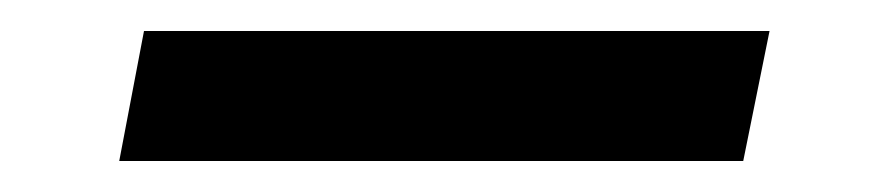

<svg xmlns="http://www.w3.org/2000/svg" viewBox="-20 -340 563 124"><path d="M73 -320H477L460 -236H57Z"/></svg>

Font: Albert Sans Medium
Style: Italic
Weight: 500
Italic angle: -11.25°
Designer: Andreas Rasmussen
Foundry: a.Foundry
Version: Version 1.025